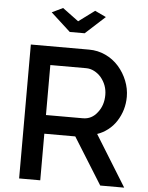

<svg xmlns="http://www.w3.org/2000/svg" viewBox="-60 -966 782 1014"><g transform="rotate(5 330.5 -458.5)"><path d="M279 -794H358L462 -889L403 -917L318 -854L233 -917L175 -889ZM192 -247H356L510 0H637L470 -270Q500 -280 526.5 -300.5Q553 -321 571 -349Q609 -408 609 -479Q609 -522 592.5 -563.5Q576 -605 547 -638Q517 -672 476 -691Q435 -710 389 -710H80V0H192ZM382 -611Q404 -611 424.5 -600.5Q445 -590 461 -572Q495 -531 495 -479Q495 -424 465 -386Q435 -346 388 -346H192V-611Z"/></g></svg>

Font: RT Raleway SemiBold
Style: Regular
Weight: 400
Designer: Matt McInerney, Pablo Impallari, Rodrigo Fuenzalida — Edited by Milan Moffatt in April 2016
Foundry: Matt McInerney, Pablo Impallari, Rodrigo Fuenzalida — Edited by Milan Moffatt in April 2016
Version: Version 3.001